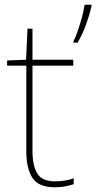

<svg xmlns="http://www.w3.org/2000/svg" viewBox="-20 -780 406 810"><path d="M212 -15Q237 -15 256 -18.5Q275 -22 291 -28V-3Q275 2 256.5 6Q238 10 212 10Q142 10 116.5 -30Q91 -70 91 -140V-503H10V-525L90 -528L96 -659H117V-528H289V-503H117V-143Q117 -82 137 -48.5Q157 -15 212 -15ZM366 -754Q357 -715 342.5 -675Q328 -635 307 -600H290V-606Q298 -621 308 -649.5Q318 -678 326 -708.5Q334 -739 337 -760H366Z"/></svg>

Font: Noto Sans Cherokee Thin
Style: Regular
Weight: 100
Designer: Monotype Design Team
Foundry: Monotype Imaging Inc.
Version: Version 2.001; ttfautohint (v1.8.4.7-5d5b)